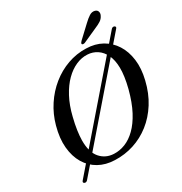

<svg xmlns="http://www.w3.org/2000/svg" viewBox="-212 -1054 1189 1253"><g transform="rotate(-30 383.0 -427.0)"><path d="M60.5 41Q55 38 54.8 33Q54.5 28 60 22L719 -739Q724 -745 730.5 -746.2Q737 -747.5 742.5 -744.5Q748.5 -741 748.8 -736.2Q749 -731.5 743.5 -725.5L84 36Q79 41.5 72.5 42.8Q66 44 60.5 41ZM509.5 -712.5Q576 -711 627 -682.5Q678 -654 709.8 -604.2Q741.5 -554.5 750.2 -487.2Q759 -420 739.5 -339.5Q719 -253 676.8 -186Q634.5 -119 576.8 -73.8Q519 -28.5 450.5 -6.5Q382 15.5 308.5 12.5Q241.5 10.5 190.2 -18.2Q139 -47 108.2 -98.2Q77.5 -149.5 71 -219.8Q64.5 -290 88 -375.5Q108.5 -450.5 149.8 -513.2Q191 -576 247.5 -621.5Q304 -667 371 -691Q438 -715 509.5 -712.5ZM324.5 -26Q366.5 -24 408.5 -40.5Q450.5 -57 489.2 -94.8Q528 -132.5 560.8 -194.2Q593.5 -256 616.5 -344Q628 -389 633.2 -426.2Q638.5 -463.5 638 -494Q637 -551.5 618.2 -590.8Q599.5 -630 567.8 -651Q536 -672 497 -674Q454.5 -676.5 411.8 -658Q369 -639.5 330.2 -601Q291.5 -562.5 260.5 -504.5Q229.5 -446.5 211 -370Q198.5 -320 192.8 -279.8Q187 -239.5 186.5 -207.5Q185.5 -118 224 -73.2Q262.5 -28.5 324.5 -26ZM597 -853.5Q621 -876.5 641 -889.2Q661 -902 681 -897Q698 -893 702.5 -878.5Q707 -864 698.5 -849Q690 -831 672.5 -819.5Q655 -808 629.5 -797.5L520.5 -748.5Q514.5 -746.5 508.2 -746.8Q502 -747 499.5 -751Q497.5 -755.5 500.8 -760.8Q504 -766 509 -771Z"/></g></svg>

Font: Fraunces
Style: Italic
Weight: 400
Italic angle: -16°
Version: Version 1.000;[b76b70a41]